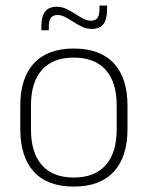

<svg xmlns="http://www.w3.org/2000/svg" viewBox="-20 -678 546 710"><path d="M253 12Q155.5 12 105.2 -43Q55 -98 55 -201V-286.5Q55 -389.5 105.5 -444Q156 -498.5 253 -498.5Q350 -498.5 400.8 -444Q451.5 -389.5 451.5 -286.5V-201Q451.5 -98 400.8 -43Q350 12 253 12ZM253 -21.5Q330 -21.5 370.8 -67.2Q411.5 -113 411.5 -199.5V-288Q411.5 -374 371 -419.5Q330.5 -465 253 -465Q175.5 -465 135 -419.5Q94.5 -374 94.5 -288V-199.5Q94.5 -113 135 -67.2Q175.5 -21.5 253 -21.5ZM319 -571Q300.5 -571 284 -578.8Q267.5 -586.5 251.8 -596.8Q236 -607 221.2 -614.8Q206.5 -622.5 192.5 -622.5Q175.5 -622.5 168 -612Q160.5 -601.5 160.5 -578.5V-566H133V-581.5Q133 -616.5 146.5 -634.8Q160 -653 190.5 -653Q208.5 -653 225 -645.2Q241.5 -637.5 257 -627.2Q272.5 -617 287.5 -609.2Q302.5 -601.5 316.5 -601.5Q333.5 -601.5 340.8 -612.2Q348 -623 348 -646V-657.5H376V-642.5Q376 -607 362.5 -589Q349 -571 319 -571Z"/></svg>

Font: Anek Devanagari ExtraLight
Style: Regular
Weight: 250
Designer: Kailash Malviya (Devanagari) & Yesha Goshar (Latin)
Foundry: Ek Type
Version: Version 1.003